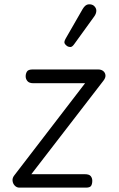

<svg xmlns="http://www.w3.org/2000/svg" viewBox="-20 -859 544 879"><path d="M69 0Q56.5 0 47.8 -9Q39 -18 37.5 -31Q36 -44 45 -55.5L369.5 -478H133Q113.5 -478 105.5 -487.8Q97.5 -497.5 97.5 -509.5Q97.5 -522 103.5 -531.5Q109.5 -541 129 -541H429.5Q443.5 -541 452.5 -533.8Q461.5 -526.5 462.8 -514.8Q464 -503 453.5 -489.5L123.5 -61.5H368Q388.5 -61.5 395.5 -52.5Q402.5 -43.5 402.5 -31.5Q402.5 -17.5 397.5 -8.8Q392.5 0 373.5 0ZM288 -647.5Q280 -652.5 276 -660Q272 -667.5 281 -683L358 -817Q370.5 -838.5 385.8 -839.2Q401 -840 410 -832.5Q421.5 -822 421 -809.2Q420.5 -796.5 412 -784.5L319.5 -656.5Q310.5 -644 302.8 -643.8Q295 -643.5 288 -647.5Z"/></svg>

Font: Edu NSW ACT Hand Pre
Style: Regular
Weight: 400
Designer: Tina and Corey Anderson, Eben Sorkin, Mirko Velimirovic
Foundry: Sorkin Type Co.
Version: Version 2.000